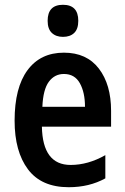

<svg xmlns="http://www.w3.org/2000/svg" viewBox="-20 -772 521 802"><path d="M247 -552Q342 -552 393 -485.5Q444 -419 444 -309V-243H155Q158 -83 275 -83Q348 -83 420 -124V-27Q353 10 267 10Q153 10 97 -64.5Q41 -139 41 -268Q41 -406 95 -479Q149 -552 247 -552ZM247 -463Q208 -463 184 -430.5Q160 -398 157 -326H335Q335 -386 313.5 -424.5Q292 -463 247 -463ZM243 -752Q307 -752 307 -685Q307 -651 290 -634.5Q273 -618 243 -618Q214 -618 196.5 -634.5Q179 -651 179 -685Q179 -752 243 -752Z"/></svg>

Font: Noto Sans Kannada Condensed SemiBold
Style: Regular
Weight: 600
Width: 3
Designer: Jelle Bosma - Monotype Design Team
Foundry: Monotype Imaging Inc.
Version: Version 2.005; ttfautohint (v1.8.4.7-5d5b)